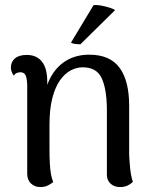

<svg xmlns="http://www.w3.org/2000/svg" viewBox="-20 -744 617 776"><path d="M143 12Q120 12 105 -2.5Q90 -17 90 -42V-401Q89 -429 83 -440.5Q77 -452 62 -452Q57 -452 49 -449.5Q41 -447 36 -438Q24 -454 24 -471Q24 -494 40.5 -508Q57 -522 88 -522Q128 -522 149.5 -495Q171 -468 171 -414V-352L155 -331Q162 -391 186 -434Q210 -477 249.5 -500Q289 -523 341 -523Q424 -523 463 -470.5Q502 -418 502 -316V-120Q503 -95 506 -64Q509 -33 517 -9Q508 0 495.5 6Q483 12 465 12Q442 12 427 -1.5Q412 -15 412 -38V-304Q411 -386 390.5 -429Q370 -472 314 -472Q290 -472 266 -459.5Q242 -447 222.5 -419.5Q203 -392 191.5 -347.5Q180 -303 180 -240Q180 -182 180 -144Q180 -106 181.5 -81.5Q183 -57 186 -40.5Q189 -24 195 -8Q189 -3 175.5 4.5Q162 12 143 12ZM445 -703 305 -565Q296 -565 283.5 -566.5Q271 -568 267 -572L358 -723Q371 -725 389 -721.5Q407 -718 423 -713Q439 -708 445 -703Z"/></svg>

Font: Arima Medium
Style: Regular
Weight: 500
Designer: Joana Correia and Natanael Gama
Foundry: NDISCOVER
Version: Version 1.101;gftools[0.9.23]